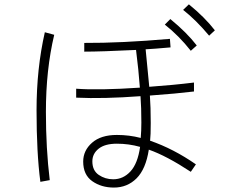

<svg xmlns="http://www.w3.org/2000/svg" viewBox="-20 -849 1040 880"><path d="M819.3 -803.7 845.7 -829.1Q918.9 -769.5 964.8 -710L938.5 -685.5Q878.9 -756.8 819.3 -803.7ZM735.4 -736.3 760.7 -761.7Q836.9 -699.2 881.8 -640.6L854.5 -616.2Q800.8 -684.6 735.4 -736.3ZM361.3 -108.4Q361.3 -159.2 401.9 -194.8Q442.4 -230.5 515.6 -230.5Q572.3 -230.5 625 -216.8Q627.9 -249 627.9 -287.1Q627.9 -357.4 624 -408.2Q454.1 -395.5 329.1 -401.4V-442.4Q432.6 -434.6 621.1 -447.3Q615.2 -528.3 603.5 -620.1Q443.4 -612.3 366.2 -612.3V-652.3Q534.2 -651.4 758.8 -670.9L761.7 -631.8Q733.4 -628.9 692.4 -626Q651.4 -623 647.5 -623Q659.2 -508.8 664.1 -451.2Q774.4 -459 869.1 -470.7V-429.7Q789.1 -419.9 667 -411.1Q670.9 -359.4 670.9 -285.2Q670.9 -228.5 668 -204.1Q775.4 -167 877.9 -95.7L854.5 -61.5Q743.2 -134.8 662.1 -163.1Q648.4 -74.2 606 -31.7Q563.5 10.7 502 10.7Q444.3 10.7 402.8 -18.6Q361.3 -47.9 361.3 -108.4ZM147.5 -343.8Q147.5 -534.2 185.5 -701.2L228.5 -689.5Q190.4 -529.3 190.4 -336.9Q190.4 -168 208 -23.4L165 -15.6Q147.5 -148.4 147.5 -343.8ZM622.1 -175.8Q570.3 -190.4 515.6 -190.4Q460.9 -190.4 432.1 -167.5Q403.3 -144.5 403.3 -109.4Q403.3 -67.4 432.6 -47.4Q461.9 -27.3 499 -27.3Q544.9 -27.3 578.1 -63.5Q611.3 -99.6 622.1 -175.8Z"/></svg>

Font: Gothic A1 ExtraLight
Style: Regular
Weight: 275
Designer: HanYang I&C Co.,Ltd.
Foundry: HanYang I&C Co.,Ltd.
Version: Version 2.50